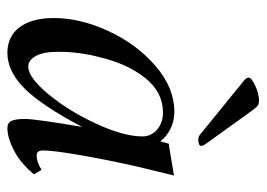

<svg xmlns="http://www.w3.org/2000/svg" viewBox="-118 -574 703 506"><g transform="rotate(90 233.0 -321.5)"><path d="M28 -112Q28 -182 62.5 -256.5Q97 -331 154.5 -380.5Q212 -430 275 -430Q299 -430 319.5 -420Q340 -410 353 -393L359 -415L443 -429L419 -330Q401 -250 389 -180Q377 -110 377 -84Q377 -67 390 -67Q408 -67 428 -80L440 -60Q410 -24 376.5 -7Q343 10 318 10Q304 10 299 -1Q294 -12 294 -36Q294 -65 315 -187Q258 -79 213 -34.5Q168 10 120 10Q76 10 52 -22.5Q28 -55 28 -112ZM340 -346Q340 -369 322 -384.5Q304 -400 277 -400Q223 -400 185.5 -352.5Q148 -305 131 -232Q117 -180 117 -123Q117 -85 128 -65Q139 -45 156 -45Q185 -45 229.5 -99Q274 -153 307 -225Q340 -297 340 -346ZM330 -502 191 -615Q185 -621 185 -626Q185 -633 206 -643Q227 -653 245 -653Q254 -653 258.5 -650Q263 -647 274 -632L356 -518Q365 -506 365 -501Q365 -493 348 -493Q339 -493 330 -502Z"/></g></svg>

Font: Unna
Style: Italic
Weight: 400
Italic angle: -8.05°
Designer: Jorge de Buen Unna
Foundry: Omnibus-Type
Version: Version 2.008